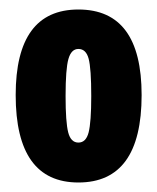

<svg xmlns="http://www.w3.org/2000/svg" viewBox="-20 -756 331 404"><path d="M145 -372Q13 -372 13 -556Q13 -736 145 -736Q278 -736 278 -556Q278 -372 145 -372ZM172 -554Q172 -612 166.5 -632.5Q161 -653 145 -653Q130 -653 124 -632Q118 -611 118 -554Q118 -499 123.5 -477.5Q129 -456 145 -456Q161 -456 166.5 -477.5Q172 -499 172 -554Z"/></svg>

Font: Mona Sans Condensed ExtraBold
Style: Regular
Weight: 800
Width: 3
Designer: Deni Anggara
Foundry: GitHub
Version: Version 1.001;gftools[0.9.33]